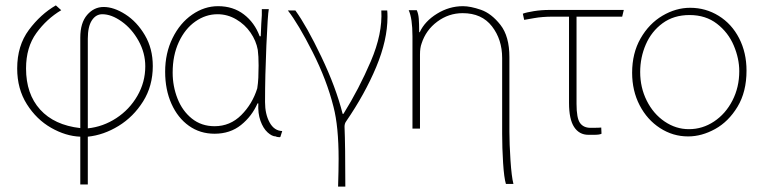

<svg xmlns="http://www.w3.org/2000/svg" viewBox="-20 -506 2821 715"><path d="M208 -468Q154 -436 115.5 -383Q77 -330 77 -251Q77 -156 129.5 -98Q182 -40 279 -29V-366Q279 -421 304.5 -450.5Q330 -480 366 -480Q404 -480 447 -452.5Q490 -425 519.5 -375Q549 -325 549 -260Q549 -186 513 -128.5Q477 -71 421.5 -37Q366 -3 307 3V181H279V3Q225 1 170.5 -30Q116 -61 80 -118Q44 -175 44 -251Q44 -336 87.5 -394.5Q131 -453 188 -486ZM307 -28Q364 -34 413 -66Q462 -98 491.5 -149Q521 -200 521 -259Q521 -309 496 -354Q471 -399 433 -426Q395 -453 361 -453Q337 -453 322 -430Q307 -407 307 -362Z M981 -472Q977 -452 972 -337.5Q967 -223 967 -126Q967 -81 984 -50Q1001 -19 1031 -18L1024 4L1021 5Q1017 5 1012.5 4Q1008 3 1007 2Q993 2 976.5 -13Q960 -28 950 -56Q940 -84 942 -121H939Q918 -73 877.5 -40.5Q837 -8 779 -8Q725 -8 683.5 -37.5Q642 -67 618.5 -119.5Q595 -172 595 -239Q595 -308 622.5 -364Q650 -420 695.5 -451.5Q741 -483 792 -483Q848 -483 888 -452.5Q928 -422 947 -371H951Q953 -407 953 -418Q956 -454 955 -472ZM623 -235Q623 -185 641 -139Q659 -93 694.5 -64.5Q730 -36 779 -36Q837 -36 878.5 -77.5Q920 -119 938 -177Q941 -196 942 -216.5Q943 -237 943 -262Q943 -298 940 -320Q934 -354 913 -384.5Q892 -415 859.5 -434Q827 -453 790 -453Q746 -453 707.5 -426Q669 -399 646 -349.5Q623 -300 623 -236Z M1239 189Q1241 127 1241 86Q1241 -35 1222 -108Q1197 -208 1144 -312.5Q1091 -417 1052 -467H1080Q1122 -409 1176.5 -295Q1231 -181 1256 -82H1259Q1317 -175 1361 -278Q1405 -381 1400 -467H1422Q1423 -459 1423 -443Q1423 -357 1381 -256.5Q1339 -156 1269 -54Q1263 -46 1263 -34Q1266 34 1266 189Z M1543 -386Q1562 -427 1607.5 -455Q1653 -483 1704 -483Q1732 -483 1771 -469.5Q1810 -456 1843.5 -413.5Q1877 -371 1877 -293V-15Q1877 29 1881 90.5Q1885 152 1892 179H1864Q1857 156 1853.5 100.5Q1850 45 1850 -7V-290Q1850 -359 1812 -408Q1774 -457 1703 -457Q1651 -457 1608.5 -425.5Q1566 -394 1550 -344Q1544 -328 1544 -303V-27H1516V-371Q1516 -437 1502 -468H1532Q1538 -455 1539.5 -436.5Q1541 -418 1541 -386Z M2220 -8Q2213 -4 2193 -4Q2173 -4 2171 -4Q2137 -4 2118 -33Q2099 -62 2099 -123V-444H2040Q1999 -444 1969 -438.5Q1939 -433 1932 -432L1927 -455Q1940 -460 1968 -464.5Q1996 -469 2026 -469H2303L2297 -444H2127V-119Q2127 -66 2140 -48Q2153 -30 2179 -30Q2213 -30 2219 -31Z M2542 2Q2486 2 2438 -29Q2390 -60 2362 -114Q2334 -168 2334 -235Q2334 -308 2365.5 -363Q2397 -418 2447 -447.5Q2497 -477 2550 -477Q2608 -477 2656.5 -447Q2705 -417 2732.5 -363.5Q2760 -310 2760 -243Q2760 -164 2726.5 -108.5Q2693 -53 2643 -25.5Q2593 2 2543 2ZM2546 -25Q2596 -25 2639 -53.5Q2682 -82 2707.5 -131.5Q2733 -181 2733 -241Q2733 -288 2712.5 -336.5Q2692 -385 2650 -417.5Q2608 -450 2548 -450Q2489 -450 2447.5 -419.5Q2406 -389 2385 -340.5Q2364 -292 2364 -238Q2364 -180 2388.5 -131Q2413 -82 2455 -53.5Q2497 -25 2545 -25Z"/></svg>

Font: LINE Seed Sans KR Thin
Style: Regular
Weight: 250
Designer: LINE BX Design & Sandoll Inc & Dalton Maag Ltd
Foundry: Sandoll Inc.
Version: Version 1.000